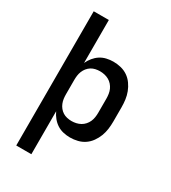

<svg xmlns="http://www.w3.org/2000/svg" viewBox="-225 -849 1049 1177"><g transform="rotate(30 300.0 -260.0)"><path d="M83 215V-735H190V-431Q200 -453 215.5 -472Q231 -491 251 -504Q271 -517 295 -522.5Q319 -528 343 -528Q370 -528 396.5 -521.5Q423 -515 445 -500Q467 -485 483 -462.5Q499 -440 508.5 -415Q518 -390 521.5 -363.5Q525 -337 525 -310V-210Q525 -183 521.5 -156.5Q518 -130 508.5 -105Q499 -80 483 -57.5Q467 -35 445 -20Q423 -5 396.5 1.5Q370 8 343 8Q319 8 295 2.5Q271 -3 251 -16Q231 -29 215.5 -48Q200 -67 190 -89V215ZM301 -84Q317 -84 333 -87.5Q349 -91 363.5 -99Q378 -107 389 -119.5Q400 -132 406.5 -146.5Q413 -161 415.5 -177.5Q418 -194 418 -210V-310Q418 -326 415.5 -342.5Q413 -359 406.5 -373.5Q400 -388 389 -400.5Q378 -413 363.5 -421Q349 -429 333 -432.5Q317 -436 301 -436Q285 -436 269 -432.5Q253 -429 239.5 -420.5Q226 -412 216 -399.5Q206 -387 200 -372Q194 -357 192 -341.5Q190 -326 190 -310V-210Q190 -194 192 -178.5Q194 -163 200 -148Q206 -133 216 -120.5Q226 -108 239.5 -99.5Q253 -91 269 -87.5Q285 -84 301 -84Z"/></g></svg>

Font: Iosevka SS04 Semibold Extended
Style: Regular
Weight: 600
Width: 7
Monospace: yes
Designer: Belleve Invis
Foundry: Belleve Invis
Version: Version 19.0.0; ttfautohint (v1.8.4)